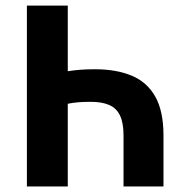

<svg xmlns="http://www.w3.org/2000/svg" viewBox="-20 -672 670 692"><path d="M76.9 0V-651.8H224.3V-415.3Q246.2 -418.7 268.1 -420.5Q290.1 -422.4 322.4 -422.4Q399.3 -422.4 454.6 -399.3Q509.9 -376.3 539.6 -323.9Q569.2 -271.5 569.2 -183.9V0H425.2V-183.9Q425.2 -228.7 412.7 -255.3Q400.2 -281.8 374.1 -293.4Q348 -305 307.2 -305Q279 -305 259.5 -303.2Q240 -301.3 224.3 -298V0Z"/></svg>

Font: Source Sans Variable
Style: Regular
Weight: 200
Designer: Paul D. Hunt
Foundry: Adobe Systems Incorporated
Version: Version 3.006;hotconv 1.0.111;makeotfexe 2.5.65597